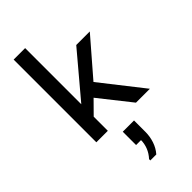

<svg xmlns="http://www.w3.org/2000/svg" viewBox="-312 -794 1182 1182"><g transform="rotate(-45 279.0 -203.0)"><path d="M79 0V-720H179V-231L415 -511H533L329 -275L545 0H424L261 -206L179 -123V0ZM235 314V303Q259 277 271 246.5Q283 216 283 185H240V69H338V169Q338 208 325.5 246Q313 284 287 314Z"/></g></svg>

Font: Chivo Medium
Style: Regular
Weight: 400
Version: Version 2.002